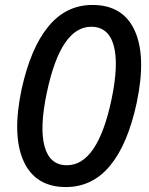

<svg xmlns="http://www.w3.org/2000/svg" viewBox="-20 -745 601 775"><path d="M246 10Q123 10 75.5 -94Q28 -198 67 -384Q104 -552 175.5 -638.5Q247 -725 353 -725Q477 -725 524 -621Q571 -517 532 -331Q496 -163 424.5 -76.5Q353 10 246 10ZM250 -78Q374 -78 430 -343Q460 -485 439 -561Q418 -637 348 -637Q225 -637 169 -371Q139 -229 160 -153.5Q181 -78 250 -78Z"/></svg>

Font: Noto Sans Condensed Medium
Style: Italic
Weight: 500
Width: 3
Italic angle: -12°
Designer: Monotype Design Team
Foundry: Monotype Imaging Inc.
Version: Version 2.013; ttfautohint (v1.8.4.7-5d5b)